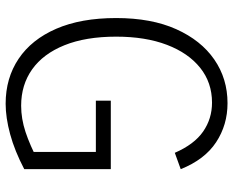

<svg xmlns="http://www.w3.org/2000/svg" viewBox="-93 -724 827 681"><g transform="rotate(90 320.5 -383.5)"><path d="M519 -56V-325L534 -310H337V-363H580V-56Q515 -22 456 -6Q397 10 348 10Q257 10 188.5 -36Q120 -82 82 -169.5Q44 -257 44 -382Q44 -507 83.5 -595Q123 -683 191 -730Q259 -777 346 -777Q423 -777 484.5 -736.5Q546 -696 580 -611L522 -590Q492 -659 446.5 -690.5Q401 -722 344 -722Q273 -722 220.5 -680Q168 -638 139 -562Q110 -486 110 -382Q110 -274 140.5 -198.5Q171 -123 226 -84Q281 -45 355 -45Q401 -45 448 -60.5Q495 -76 552 -106Z"/></g></svg>

Font: Yaldevi Light
Style: Regular
Weight: 300
Designer: Sol Matas, Rajitha Manaperi, Kosala Senevirathne
Foundry: Mooniak
Version: Version 1.100